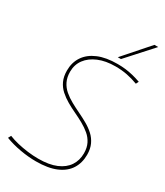

<svg xmlns="http://www.w3.org/2000/svg" viewBox="-230 -1002 951 1104"><g transform="rotate(30 245.5 -450.5)"><path d="M484 -682 475 -664Q438 -678 402 -685Q366 -692 325 -692Q260 -692 212.5 -672Q165 -652 139 -617Q113 -582 113 -535Q113 -498 126.5 -470.5Q140 -443 163.5 -423Q187 -403 216 -387Q245 -371 275.5 -356.5Q306 -342 335 -325.5Q364 -309 387 -288Q410 -267 423.5 -238Q437 -209 437 -170Q437 -116 411.5 -75.5Q386 -35 333.5 -12.5Q281 10 200 10Q150 10 96 0.5Q42 -9 -6 -27L4 -46Q31 -35 64.5 -27Q98 -19 134 -14.5Q170 -10 204 -10Q276 -10 323 -30Q370 -50 393.5 -85.5Q417 -121 417 -168Q417 -205 403.5 -232Q390 -259 367 -278.5Q344 -298 315.5 -314Q287 -330 256 -344.5Q225 -359 196.5 -375.5Q168 -392 144.5 -413Q121 -434 107.5 -463Q94 -492 94 -532Q94 -586 121 -626Q148 -666 200 -688Q252 -710 328 -710Q357 -710 381.5 -707Q406 -704 431 -698Q456 -692 484 -682ZM309 -744 456 -911H481L330 -744Z"/></g></svg>

Font: Georama ExtraCondensed Thin Thin
Style: Italic
Weight: 250
Italic angle: -9°
Version: Version 1.001